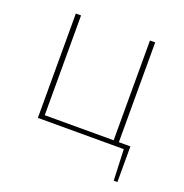

<svg xmlns="http://www.w3.org/2000/svg" viewBox="-115 -584 796 830"><g transform="rotate(20 283.0 -168.5)"><path d="M119 -480V0H95V-480ZM513 -21V0H113V-21ZM460 -480V0H436V-480ZM513 -5V143H496L490 -5Z"/></g></svg>

Font: Exo 2 Thin
Style: Regular
Weight: 250
Designer: Natanael Gama
Foundry: Natanael Gama
Version: Version 2.010